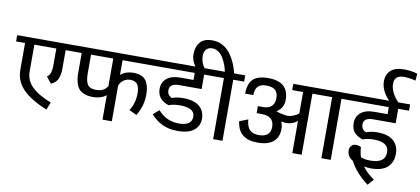

<svg xmlns="http://www.w3.org/2000/svg" viewBox="-112 -1472 4480 2049"><g transform="rotate(10 2128.0 -447.0)"><path d="M434 -282Q489 -306 508 -351.5Q527 -397 527 -463V-662H624V-730H-10V-662H87V-372Q87 -250 173 -161.5Q259 -73 435 -2L467 -84Q324 -140 256 -208.5Q188 -277 188 -372V-662H426V-477Q426 -379 379 -351Z M1043 0H1144V-385Q1158 -425 1190 -447.5Q1222 -470 1262 -470Q1318 -470 1340.5 -437Q1363 -404 1363 -341Q1363 -232 1308 -151L1390 -112Q1457 -219 1457 -341Q1457 -387 1450 -421Q1443 -455 1425 -486Q1407 -517 1371 -533.5Q1335 -550 1281 -550Q1201 -550 1144 -503V-662H1531V-730H604V-662H701V-462Q701 -419 704.5 -388Q708 -357 720 -323Q732 -289 753 -268Q774 -247 811 -233.5Q848 -220 899 -220Q987 -220 1043 -265ZM919 -301Q881 -301 856.5 -313Q832 -325 821 -349Q810 -373 806 -398.5Q802 -424 802 -462V-662H1043V-365Q1009 -301 919 -301Z M1784 -505H2028V-662H2145V-730H1511V-662H1926V-586H1786Q1686 -586 1636 -543Q1586 -500 1586 -431Q1586 -314 1711 -274Q1760 -294 1829 -294Q1992 -294 1992 -200Q1992 -101 1851 -101Q1715 -101 1625 -205L1561 -150Q1672 -20 1852 -20Q1968 -20 2027.5 -67Q2087 -114 2087 -194Q2087 -276 2029 -326Q1971 -376 1852 -376Q1781 -376 1732 -356Q1681 -378 1681 -432Q1681 -505 1784 -505Z M2242 -662V0H2343V-662H2461V-730H2340Q2330 -779 2309.5 -828Q2289 -877 2255.5 -926.5Q2222 -976 2169.5 -1006.5Q2117 -1037 2054 -1037Q1961 -1037 1919.5 -987Q1878 -937 1878 -859Q1878 -789 1921 -730H2021Q1978 -784 1978 -856Q1978 -899 2000 -926Q2022 -953 2067 -953Q2104 -953 2135.5 -930Q2167 -907 2187.5 -870.5Q2208 -834 2221 -799Q2234 -764 2240 -730H2125V-662Z M3100 -430Q3075 -409 3047 -398.5Q3019 -388 3000.5 -384.5Q2982 -381 2948.5 -386.5Q2915 -392 2904.5 -395Q2894 -398 2855 -409Q2932 -458 2932 -546Q2932 -744 2710 -744Q2593 -744 2543.5 -693Q2494 -642 2494 -538H2583Q2583 -600 2611 -631Q2639 -662 2704 -662Q2773 -662 2802 -632.5Q2831 -603 2831 -547Q2831 -493 2800.5 -461.5Q2770 -430 2707 -430H2651V-354H2706Q2840 -354 2840 -235Q2840 -128 2711 -127Q2648 -128 2614.5 -161Q2581 -194 2575 -273L2482 -236Q2496 -136 2554 -91Q2612 -46 2714 -46Q2828 -46 2884.5 -95Q2941 -144 2941 -231Q2941 -276 2925 -313Q3027 -288 3100 -349V0H3201V-662H3415V0H3516V-662H3634V-730H2982V-662H3100Z M4006 128Q3926 73 3878 7Q3916 15 3955 15Q4074 15 4132 -38Q4190 -91 4190 -183Q4190 -272 4132 -324Q4074 -376 3955 -376Q3888 -376 3836 -355Q3784 -376 3784 -432Q3784 -505 3887 -505H4131V-662H4248V-730H4119Q4030 -825 4030 -918Q4030 -1008 4133 -1008Q4194 -1008 4260 -990L4266 -1066Q4200 -1087 4120 -1087Q4024 -1087 3976.5 -1043Q3929 -999 3929 -927Q3929 -824 4021 -730H3614V-662H4029V-586H3889Q3789 -586 3739 -543Q3689 -500 3689 -431Q3689 -365 3721 -329Q3753 -293 3814 -274Q3863 -294 3932 -294Q4095 -294 4095 -183Q4095 -66 3933 -66Q3871 -66 3830 -83Q3813 -131 3810 -190Q3783 -205 3756 -205Q3722 -205 3704.5 -183.5Q3687 -162 3687 -133Q3687 -102 3704 -74Q3721 -46 3752 -30Q3806 84 3949 193Z"/></g></svg>

Font: Glegoo
Style: Bold
Weight: 700
Version: Version 2.0.1; ttfautohint (v0.9) -r 48 -G 60